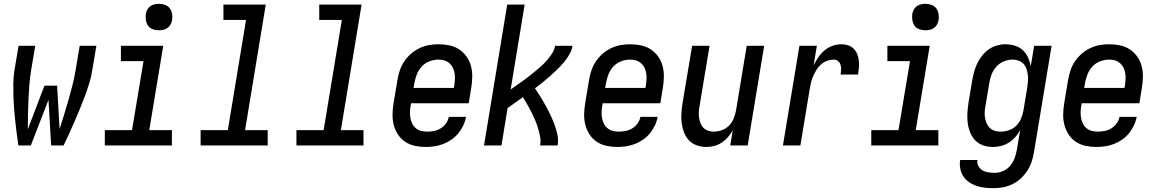

<svg xmlns="http://www.w3.org/2000/svg" viewBox="-20 -759 6040 1002"><path d="M76 0Q71 -32 67 -64Q63 -96 59.5 -128Q56 -160 53.5 -192.5Q51 -225 50 -257.5Q49 -290 49.5 -323.5Q50 -357 55 -390L77 -520H164L142 -390Q136 -352 133 -314Q130 -276 128.5 -238Q127 -200 126 -162Q125 -124 125 -86V-84L212 -312H278L291 -84V-86Q303 -124 315 -162Q327 -200 337.5 -238Q348 -276 358 -314Q368 -352 374 -390L396 -520H483L461 -390Q456 -357 445.5 -323.5Q435 -290 423 -257.5Q411 -225 397.5 -192.5Q384 -160 370.5 -128Q357 -96 342 -64Q327 -32 312 0H247L233 -238L141 0Z M877 0H527V-80H669L729 -440H611V-520H832L759 -80H877ZM809 -601Q793 -601 777.5 -606.5Q762 -612 753 -624.5Q744 -637 741.5 -653.5Q739 -670 741 -687Q743 -698 749 -709Q755 -720 765 -727Q775 -734 786.5 -736.5Q798 -739 810 -739Q826 -739 841.5 -733.5Q857 -728 866 -715.5Q875 -703 878 -686.5Q881 -670 878 -653Q876 -642 870 -631Q864 -620 854 -613Q844 -606 832.5 -603.5Q821 -601 809 -601Z M1377 0H1027V-80H1169L1264 -655H1146V-735H1367L1259 -80H1377Z M1877 0H1527V-80H1669L1764 -655H1646V-735H1867L1759 -80H1877Z M2202 8Q2173 8 2145 2Q2117 -4 2094.5 -19Q2072 -34 2057 -57Q2042 -80 2035 -106.5Q2028 -133 2028.5 -162Q2029 -191 2034 -221L2054 -341Q2058 -365 2066 -390Q2074 -415 2089 -437.5Q2104 -460 2124.5 -478Q2145 -496 2169 -507.5Q2193 -519 2218 -523.5Q2243 -528 2268 -528Q2298 -528 2326 -522Q2354 -516 2376.5 -501Q2399 -486 2415 -463.5Q2431 -441 2438 -414Q2445 -387 2444.5 -358Q2444 -329 2439 -299L2426 -220H2125L2123 -207Q2120 -191 2119.5 -174.5Q2119 -158 2122 -142.5Q2125 -127 2131.5 -113.5Q2138 -100 2150 -90Q2162 -80 2177.5 -76Q2193 -72 2209 -72Q2227 -72 2245 -75.5Q2263 -79 2279.5 -89Q2296 -99 2307.5 -115Q2319 -131 2322 -149H2412Q2408 -126 2397.5 -104Q2387 -82 2371.5 -63Q2356 -44 2335.5 -30Q2315 -16 2293 -7.5Q2271 1 2247.5 4.5Q2224 8 2202 8ZM2348 -300 2351 -313Q2353 -329 2354 -345Q2355 -361 2352.5 -376.5Q2350 -392 2343.5 -405.5Q2337 -419 2325.5 -429Q2314 -439 2299.5 -443.5Q2285 -448 2269 -448Q2246 -448 2222.5 -439.5Q2199 -431 2182 -413Q2165 -395 2156 -372.5Q2147 -350 2143 -327L2138 -300Z M2506 0 2627 -735H2718L2645 -292Q2662 -304 2679 -316Q2696 -328 2713 -340Q2730 -352 2746 -365Q2762 -378 2778.5 -391.5Q2795 -405 2810 -419Q2825 -433 2838.5 -449Q2852 -465 2863 -483Q2874 -501 2877 -520H2968Q2964 -497 2951.5 -475Q2939 -453 2922.5 -433.5Q2906 -414 2888 -396.5Q2870 -379 2851 -362Q2832 -345 2812.5 -329.5Q2793 -314 2772 -298Q2787 -276 2801 -253.5Q2815 -231 2828 -207.5Q2841 -184 2852.5 -159.5Q2864 -135 2873.5 -109.5Q2883 -84 2889 -56.5Q2895 -29 2890 0H2799Q2803 -24 2798.5 -47Q2794 -70 2787.5 -91.5Q2781 -113 2772 -134Q2763 -155 2753 -174.5Q2743 -194 2732 -213.5Q2721 -233 2709 -252Q2689 -238 2669 -223.5Q2649 -209 2629 -195L2597 0Z M3202 8Q3173 8 3145 2Q3117 -4 3094.5 -19Q3072 -34 3057 -57Q3042 -80 3035 -106.5Q3028 -133 3028.5 -162Q3029 -191 3034 -221L3054 -341Q3058 -365 3066 -390Q3074 -415 3089 -437.5Q3104 -460 3124.5 -478Q3145 -496 3169 -507.5Q3193 -519 3218 -523.5Q3243 -528 3268 -528Q3298 -528 3326 -522Q3354 -516 3376.5 -501Q3399 -486 3415 -463.5Q3431 -441 3438 -414Q3445 -387 3444.5 -358Q3444 -329 3439 -299L3426 -220H3125L3123 -207Q3120 -191 3119.5 -174.5Q3119 -158 3122 -142.5Q3125 -127 3131.5 -113.5Q3138 -100 3150 -90Q3162 -80 3177.5 -76Q3193 -72 3209 -72Q3227 -72 3245 -75.5Q3263 -79 3279.5 -89Q3296 -99 3307.5 -115Q3319 -131 3322 -149H3412Q3408 -126 3397.5 -104Q3387 -82 3371.5 -63Q3356 -44 3335.5 -30Q3315 -16 3293 -7.5Q3271 1 3247.5 4.5Q3224 8 3202 8ZM3348 -300 3351 -313Q3353 -329 3354 -345Q3355 -361 3352.5 -376.5Q3350 -392 3343.5 -405.5Q3337 -419 3325.5 -429Q3314 -439 3299.5 -443.5Q3285 -448 3269 -448Q3246 -448 3222.5 -439.5Q3199 -431 3182 -413Q3165 -395 3156 -372.5Q3147 -350 3143 -327L3138 -300Z M3667 8Q3641 8 3616.5 -0.5Q3592 -9 3575.5 -26.5Q3559 -44 3550 -67.5Q3541 -91 3537.5 -116Q3534 -141 3536 -167.5Q3538 -194 3542 -221L3592 -520H3683L3631 -207Q3628 -192 3627 -176.5Q3626 -161 3628 -146Q3630 -131 3635.5 -117Q3641 -103 3650.5 -92.5Q3660 -82 3675 -77Q3690 -72 3705 -72Q3726 -72 3747 -79.5Q3768 -87 3784 -103Q3800 -119 3808.5 -140Q3817 -161 3821 -182L3877 -520H3968L3882 0H3791L3804 -79Q3794 -61 3779.5 -44Q3765 -27 3747 -15Q3729 -3 3708 2.5Q3687 8 3667 8Z M4066 0 4152 -520H4243L4226 -418Q4237 -440 4250.5 -460Q4264 -480 4283 -496Q4302 -512 4325 -520Q4348 -528 4371 -528Q4389 -528 4406 -522.5Q4423 -517 4435 -505Q4447 -493 4453.5 -477Q4460 -461 4462 -443Q4464 -425 4462.5 -406.5Q4461 -388 4458 -370H4367Q4369 -383 4369.5 -396Q4370 -409 4366.5 -421Q4363 -433 4353.5 -440.5Q4344 -448 4331 -448Q4314 -448 4297 -442Q4280 -436 4266 -424Q4252 -412 4242 -396Q4232 -380 4224.5 -363.5Q4217 -347 4213 -330Q4209 -313 4206 -296L4157 0Z M4877 0H4527V-80H4669L4729 -440H4611V-520H4832L4759 -80H4877ZM4809 -601Q4793 -601 4777.5 -606.5Q4762 -612 4753 -624.5Q4744 -637 4741.5 -653.5Q4739 -670 4741 -687Q4743 -698 4749 -709Q4755 -720 4765 -727Q4775 -734 4786.5 -736.5Q4798 -739 4810 -739Q4826 -739 4841.5 -733.5Q4857 -728 4866 -715.5Q4875 -703 4878 -686.5Q4881 -670 4878 -653Q4876 -642 4870 -631Q4864 -620 4854 -613Q4844 -606 4832.5 -603.5Q4821 -601 4809 -601Z M5165 223Q5142 223 5119.5 220.5Q5097 218 5076 211Q5055 204 5037 191.5Q5019 179 5007.5 161.5Q4996 144 4991.5 121.5Q4987 99 4991 76H5081Q5078 93 5086 107.5Q5094 122 5107.5 130Q5121 138 5137.5 140.5Q5154 143 5171 143Q5193 143 5215 133.5Q5237 124 5252 106Q5267 88 5275 66Q5283 44 5287 22L5304 -81Q5294 -61 5279 -44Q5264 -27 5245 -15Q5226 -3 5205 2.5Q5184 8 5163 8Q5136 8 5112 0Q5088 -8 5070.5 -25.5Q5053 -43 5043.5 -66.5Q5034 -90 5030.5 -115.5Q5027 -141 5028.5 -167.5Q5030 -194 5034 -221L5054 -341Q5058 -363 5064 -385Q5070 -407 5080 -428Q5090 -449 5105 -468Q5120 -487 5139.5 -501Q5159 -515 5182 -521.5Q5205 -528 5227 -528Q5252 -528 5276.5 -520.5Q5301 -513 5318 -497Q5335 -481 5345 -459Q5355 -437 5359 -412L5377 -520H5468L5376 36Q5372 60 5364 84.5Q5356 109 5341.5 131.5Q5327 154 5307 172.5Q5287 191 5263 202.5Q5239 214 5214 218.5Q5189 223 5165 223ZM5201 -72Q5223 -72 5244.5 -79Q5266 -86 5282.5 -102Q5299 -118 5308 -139Q5317 -160 5321 -182L5341 -302Q5343 -318 5344.5 -335Q5346 -352 5344 -368Q5342 -384 5337 -399Q5332 -414 5321.5 -425.5Q5311 -437 5296 -442.5Q5281 -448 5265 -448Q5242 -448 5219.5 -439Q5197 -430 5180.5 -412Q5164 -394 5155.5 -372Q5147 -350 5143 -327L5123 -207Q5120 -192 5119 -176Q5118 -160 5120.5 -144.5Q5123 -129 5129 -115.5Q5135 -102 5145.5 -91.5Q5156 -81 5171 -76.5Q5186 -72 5201 -72Z M5702 8Q5673 8 5645 2Q5617 -4 5594.5 -19Q5572 -34 5557 -57Q5542 -80 5535 -106.5Q5528 -133 5528.5 -162Q5529 -191 5534 -221L5554 -341Q5558 -365 5566 -390Q5574 -415 5589 -437.5Q5604 -460 5624.5 -478Q5645 -496 5669 -507.5Q5693 -519 5718 -523.5Q5743 -528 5768 -528Q5798 -528 5826 -522Q5854 -516 5876.5 -501Q5899 -486 5915 -463.5Q5931 -441 5938 -414Q5945 -387 5944.5 -358Q5944 -329 5939 -299L5926 -220H5625L5623 -207Q5620 -191 5619.5 -174.5Q5619 -158 5622 -142.5Q5625 -127 5631.5 -113.5Q5638 -100 5650 -90Q5662 -80 5677.5 -76Q5693 -72 5709 -72Q5727 -72 5745 -75.5Q5763 -79 5779.5 -89Q5796 -99 5807.5 -115Q5819 -131 5822 -149H5912Q5908 -126 5897.5 -104Q5887 -82 5871.5 -63Q5856 -44 5835.5 -30Q5815 -16 5793 -7.5Q5771 1 5747.5 4.5Q5724 8 5702 8ZM5848 -300 5851 -313Q5853 -329 5854 -345Q5855 -361 5852.5 -376.5Q5850 -392 5843.5 -405.5Q5837 -419 5825.5 -429Q5814 -439 5799.5 -443.5Q5785 -448 5769 -448Q5746 -448 5722.5 -439.5Q5699 -431 5682 -413Q5665 -395 5656 -372.5Q5647 -350 5643 -327L5638 -300Z"/></svg>

Font: Iosevka Term Curly Md Obl
Style: Regular
Weight: 500
Italic angle: -9°
Designer: Belleve Invis
Foundry: Belleve Invis
Version: Version 32.3.0